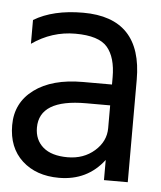

<svg xmlns="http://www.w3.org/2000/svg" viewBox="-42 -938 473 565"><g transform="rotate(5 194.0 -655.0)"><path d="M198.2 -697.3H284.2V-718.8Q284.2 -777.3 258.8 -807.1Q233.4 -836.9 164.1 -836.9Q94.7 -836.9 36.1 -795.9V-866.2Q92.8 -900.4 181.6 -900.4Q355.5 -900.4 355.5 -717.8V-415H285.2V-474.6Q236.3 -410.2 152.3 -410.2Q85 -410.2 43.5 -448.2Q2 -486.3 2 -552.7Q2 -619.1 54.7 -658.2Q107.4 -697.3 198.2 -697.3ZM75.2 -551.8Q75.2 -515.6 100.1 -494.1Q125 -472.7 172.4 -472.7Q219.7 -472.7 252 -501Q284.2 -529.3 284.2 -568.4V-635.7H212.9Q75.2 -635.7 75.2 -551.8Z"/></g></svg>

Font: GenEi M Gothic v2 Regular
Style: Regular
Weight: 400
Version: Version 2.0